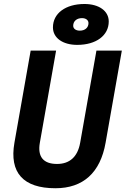

<svg xmlns="http://www.w3.org/2000/svg" viewBox="-20 -952 643 981"><path d="M263.2 9.8C404.8 9.8 492.7 -69.8 519.5 -222.7L602.5 -693.4H472.7L389.6 -222.7C377 -151.4 336.4 -114.3 271.5 -114.3C201.2 -114.3 170.9 -151.4 183.6 -222.7L266.6 -693.4H136.7L53.7 -222.7C26.9 -69.8 98.6 9.8 263.2 9.8ZM374.5 -722.7C471.2 -722.7 535.6 -770.5 535.6 -842.3C535.6 -896 485.8 -931.6 411.6 -931.6C314.9 -931.6 250.5 -883.8 250.5 -812C250.5 -758.3 300.3 -722.7 374.5 -722.7ZM387.7 -795.4C367.7 -795.4 354 -805.2 354 -820.3C354 -843.8 372.1 -859.4 398.9 -859.4C418.9 -859.4 432.1 -849.1 432.1 -834C432.1 -811 414.6 -795.4 387.7 -795.4Z"/></svg>

Font: Cascadia Mono NF
Style: Bold Italic
Weight: 700
Italic angle: -10°
Monospace: yes
Designer: Aaron Bell
Foundry: Saja Typeworks
Version: Version 2404.023